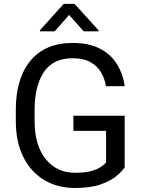

<svg xmlns="http://www.w3.org/2000/svg" viewBox="-20 -937 721 967"><path d="M607.9 -354V-93.8Q594.7 -74.2 565.9 -50Q537.1 -25.9 486.6 -8.1Q436 9.8 356.4 9.8Q270 9.8 202.9 -30.3Q135.7 -70.3 97.7 -146Q59.6 -221.7 59.6 -328.1V-383.3Q59.6 -542.5 133.8 -631.6Q208 -720.7 345.7 -720.7Q427.2 -720.7 482.2 -692.6Q537.1 -664.6 568.1 -615.2Q599.1 -565.9 607.9 -502.9H513.7Q507.3 -541.5 488.5 -573.2Q469.7 -605 435.1 -624.3Q400.4 -643.6 345.7 -643.6Q247.1 -643.6 200.7 -573.7Q154.3 -503.9 154.3 -384.3V-328.1Q154.3 -205.1 210 -136Q265.6 -66.9 356.9 -66.9Q407.2 -66.9 438.5 -75.4Q469.7 -84 487.3 -95.9Q504.9 -107.9 514.2 -118.7V-277.8H349.6V-354ZM355.5 -917.5 476.6 -784.2V-779.3H401.4L328.1 -861.8L255.4 -779.3H181.2V-784.7L300.8 -917.5Z"/></svg>

Font: Vazirmatn RD UI
Style: Regular
Weight: 400
Designer: Saber Rastikerdar
Foundry: Saber Rastikerdar
Version: Version 33.003